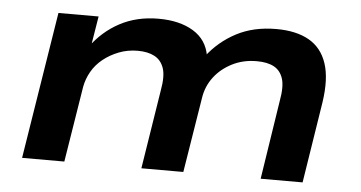

<svg xmlns="http://www.w3.org/2000/svg" viewBox="-41 -574 1208 643"><g transform="rotate(5 562.5 -252.0)"><path d="M53 0 132 -494H267L250 -390L242 -389Q281 -443 338 -473.5Q395 -504 468 -504Q539 -504 585 -476Q631 -448 640 -394L633 -392Q673 -444 730.5 -474Q788 -504 864 -504Q931 -504 974 -479.5Q1017 -455 1034 -404Q1051 -353 1039 -273L996 0H855L896 -265Q905 -314 896.5 -340.5Q888 -367 866 -379Q844 -391 808 -391Q762 -391 725 -372Q688 -353 665 -322.5Q642 -292 636 -254L595 0H454L496 -265Q505 -314 496 -340.5Q487 -367 464.5 -379Q442 -391 408 -391Q374 -391 344.5 -379.5Q315 -368 292 -349.5Q269 -331 255 -306.5Q241 -282 236 -255L195 0Z"/></g></svg>

Font: Nunito Sans 10pt Expanded
Style: Bold Italic
Weight: 700
Width: 7
Italic angle: -9°
Designer: Vernon Adams
Foundry: Vernon Adams
Version: Version 3.101;gftools[0.9.27]